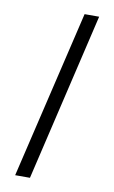

<svg xmlns="http://www.w3.org/2000/svg" viewBox="-83 -751 484 812"><g transform="rotate(10 158.5 -345.0)"><path d="M42 15.6 212.9 -706.1H275.4L105.5 15.6Z"/></g></svg>

Font: Post No Bills Colombo Medium
Style: Regular
Weight: 500
Designer: Kosala Senevirathne, Siva Puranthara, Lasantha Premarathna, Tharique Azeez
Foundry: Mooniak
Version: Version 1.220 ; ttfautohint (v1.6)